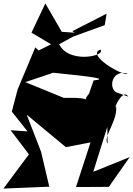

<svg xmlns="http://www.w3.org/2000/svg" viewBox="-35 -1025 778 1122"><path d="M643 -486C598 -514 620 -621 711 -595C688 -576 466 -704 551 -735C591 -698 346 -643 303 -786L191 -730L171 -748L68 -502L34 -373L126 -257L27 -264L134 -123L-15 77L253 66L205 -138L121 -355L350 -165L494 -193L409 68L601 67L723 -107L510 -21L592 -283L594 -185C564 -224 657 -324 643 -407C614 -341 676 -521 715 -460ZM485 -477C434 -419 518 -449 408 -453H338L113 -545L276 -600C521 -575 597 -564 512 -555ZM326 -839 230 -1005 149 -834 279 -757 158 -683 394 -812 577 -878 588 -945 388 -843 401 -834Z"/></svg>

Font: Asimov Silicon
Style: Regular
Weight: 400
Designer: Google
Version: Version 2.000980; 2014